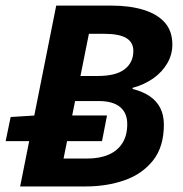

<svg xmlns="http://www.w3.org/2000/svg" viewBox="-26 -672 658 692"><path d="M46.6 0 176.6 -651.8H375.8Q441 -651.8 490.4 -636.8Q539.9 -621.9 567.6 -591.2Q595.2 -560.4 595.2 -511.3Q595.2 -475.7 577.2 -444.4Q559.2 -413 527 -390Q494.8 -367 451.9 -355.4V-351.4Q488.5 -342.2 513.6 -325.2Q538.8 -308.1 551.7 -282.7Q564.6 -257.2 564.6 -222.5Q564.6 -143.2 525.9 -94.1Q487.2 -45 423.3 -22.5Q359.4 0 282.5 0ZM-5.6 -163.4 12.4 -250.3 100.9 -255.8H359.7L341.7 -163.4ZM203.1 -100.6H288.6Q333.2 -100.6 365.5 -114.6Q397.8 -128.7 415.2 -156.3Q432.6 -183.9 432.6 -224.7Q432.6 -265.2 406.5 -286.5Q380.4 -307.8 330.1 -307.8H244.6ZM264 -398.1H325.4Q392 -398.1 423.3 -422.5Q454.6 -446.9 454.6 -488.2Q454.6 -520 428.8 -535Q403.1 -550.1 350.7 -550.1H294.4Z"/></svg>

Font: Source Sans 3 VF
Style: Italic
Weight: 200
Italic angle: -11°
Designer: Paul D. Hunt
Foundry: Adobe Systems Incorporated
Version: Version 3.042;hotconv 1.0.118;makeotfexe 2.5.65603